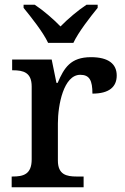

<svg xmlns="http://www.w3.org/2000/svg" viewBox="-20 -786 525 806"><path d="M182 -606H288C309 -651 359 -715 390 -753V-766H343C308 -743 264 -706 234 -675C204 -706 161 -743 126 -766H79V-753C110 -715 161 -651 182 -606ZM29 0H331V-45H302C259 -45 223 -53 223 -112V-268C223 -345 247 -472 317 -472C356 -472 368 -448 368 -393C439 -393 470 -422 470 -469C470 -517 436 -546 362 -546C276 -546 249 -501 222 -438H217L197 -536H31V-491H34C78 -491 113 -482 113 -423V-117C113 -54 78 -45 33 -45H29Z"/></svg>

Font: Noto Serif Telugu Medium
Style: Regular
Weight: 500
Designer: Jelle Bosma - Monotype Design Team
Foundry: Monotype Imaging Inc.
Version: Version 2.005